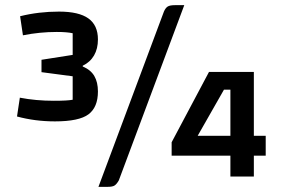

<svg xmlns="http://www.w3.org/2000/svg" viewBox="-20 -685 1108 745"><path d="M46 -233 57 -306Q119 -294 189 -294Q242 -294 262 -298V-389L141 -405V-453L262 -472V-556Q240 -561 200 -561Q134 -561 69 -548L58 -622Q130 -640 209 -640Q286 -640 323 -613.5Q360 -587 360 -532Q360 -496 345 -470Q330 -444 301 -430V-427Q332 -414 346 -390Q360 -366 360 -330Q360 -269 323.5 -241.5Q287 -214 193 -214Q116 -214 46 -233ZM398 40H362L616 -640Q622 -654 630.5 -659.5Q639 -665 659 -665H695L441 15Q433 29 425 34.5Q417 40 398 40ZM646 -81V-133L791 -406H965V-158H1011V-81H965V0H874V-81ZM874 -158V-337H849L747 -158Z"/></svg>

Font: Changa SemiBold
Style: Regular
Weight: 600
Designer: Eduardo Rodriguez Tunni
Foundry: Eduardo Rodriguez Tunni
Version: Version 2.002; ttfautohint (v1.5) -l 8 -r 50 -G 150 -x 14 -H